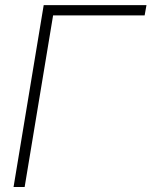

<svg xmlns="http://www.w3.org/2000/svg" viewBox="-20 -748 606 768"><path d="M565.9 -727.5 558.6 -686.5H192.4L78.6 0H34.2L154.8 -727.5Z"/></svg>

Font: Inter Display Extra Light
Style: Italic
Weight: 200
Italic angle: -9.39999°
Designer: Rasmus Andersson
Foundry: rsms
Version: Version 4.000;git-4fc901f